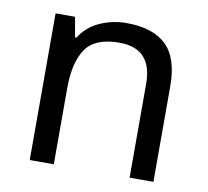

<svg xmlns="http://www.w3.org/2000/svg" viewBox="-66 -619 750 691"><g transform="rotate(10 309.0 -273.0)"><path d="M343 -546Q439 -546 488 -499.5Q537 -453 537 -349V0H450V-343Q450 -472 330 -472Q241 -472 207 -422Q173 -372 173 -278V0H85V-536H156L169 -463H174Q200 -505 246 -525.5Q292 -546 343 -546Z"/></g></svg>

Font: Noto Sans PhagsPa
Style: Regular
Weight: 400
Designer: Monotype Design Team
Foundry: Monotype Imaging Inc.
Version: Version 2.004; ttfautohint (v1.8.4.7-5d5b)